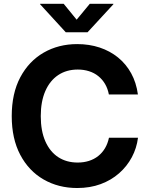

<svg xmlns="http://www.w3.org/2000/svg" viewBox="-20 -967 775 998"><path d="M381.3 10.3Q283.7 10.3 206.5 -34.2Q129.4 -78.6 85.2 -162.4Q41 -246.1 41 -363.3Q41 -481.4 85.4 -565.2Q129.9 -648.9 207 -693.4Q284.2 -737.8 381.3 -737.8Q443.8 -737.8 497.8 -720Q551.8 -702.1 593.5 -668.2Q635.3 -634.3 661.9 -585.9Q688.5 -537.6 696.8 -476.1H545.9Q540 -506.8 525.9 -530.8Q511.7 -554.7 490.7 -571.5Q469.7 -588.4 442.6 -596.9Q415.5 -605.5 384.3 -605.5Q325.7 -605.5 282.5 -576.7Q239.3 -547.9 215.6 -493.7Q191.9 -439.5 191.9 -363.3Q191.9 -286.1 215.8 -232.2Q239.7 -178.2 282.7 -150.1Q325.7 -122.1 383.8 -122.1Q415 -122.1 442.1 -130.6Q469.2 -139.2 490.5 -156Q511.7 -172.9 525.9 -196.8Q540 -220.7 546.4 -251H697.3Q690.4 -196.8 665.3 -149.7Q640.1 -102.5 599.1 -66.4Q558.1 -30.3 503.2 -10Q448.2 10.3 381.3 10.3ZM311 -947.3 378.4 -864.7 446.8 -947.3H569.3V-944.8L435.1 -799.3H321.8L188.5 -944.8V-947.3Z"/></svg>

Font: Inter 20pt
Style: Bold
Weight: 700
Version: Version 4.001;git-66647c0bb